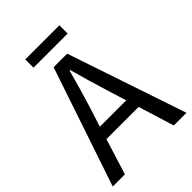

<svg xmlns="http://www.w3.org/2000/svg" viewBox="-228 -893 998 998"><g transform="rotate(-45 271.0 -394.5)"><path d="M-0.5 0 220.7 -655.8H320.3L541.5 0H448.2L387.2 -197.3H150.4L88.9 0ZM171.9 -267.1H365.7L335.4 -364.7Q318.4 -418.9 302.5 -473.6Q286.6 -528.3 271 -585H267.1Q252 -528.3 236.1 -473.6Q220.2 -418.9 203.1 -364.7ZM145 -728V-788.6H396V-728Z"/></g></svg>

Font: Varta Light Medium
Style: Regular
Weight: 500
Version: Version 1.004